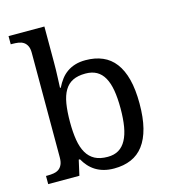

<svg xmlns="http://www.w3.org/2000/svg" viewBox="-114 -851 841 952"><g transform="rotate(-15 307.0 -375.0)"><path d="M559.1 -269Q559.1 -196.8 545.7 -144Q532.2 -91.3 506.3 -57.1Q480.5 -22.9 442.4 -6.6Q404.3 9.8 355 9.8Q326.2 9.8 302.7 3.4Q279.3 -2.9 260.5 -14.6Q241.7 -26.4 227.3 -42.5Q212.9 -58.6 202.1 -78.1H195.8L178.2 0H18.1V-42H25.9Q43 -42 57.9 -44.4Q72.8 -46.9 83.7 -54.4Q94.7 -62 101.3 -76.2Q107.9 -90.3 107.9 -113.8V-649.9Q107.9 -671.9 101.3 -685.3Q94.7 -698.7 83.5 -706.1Q72.3 -713.4 57.4 -715.6Q42.5 -717.8 25.9 -717.8H18.1V-759.8H202.1V-576.2Q202.1 -559.1 201.7 -536.9Q201.2 -514.6 200.2 -494.1Q199.2 -470.7 198.2 -445.8H202.1Q213.4 -468.8 227.5 -487.3Q241.7 -505.9 260.3 -518.8Q278.8 -531.7 302.2 -538.8Q325.7 -545.9 355 -545.9Q404.3 -545.9 442.4 -529.5Q480.5 -513.2 506.3 -479.2Q532.2 -445.3 545.7 -393.1Q559.1 -340.8 559.1 -269ZM337.9 -481.9Q298.8 -481.9 272.7 -469Q246.6 -456.1 231 -429.7Q215.3 -403.3 208.7 -363.3Q202.1 -323.2 202.1 -269Q202.1 -216.8 208.7 -176.8Q215.3 -136.7 231.2 -109.4Q247.1 -82 273.2 -68.1Q299.3 -54.2 338.9 -54.2Q372.1 -54.2 395.3 -68.1Q418.5 -82 433.3 -109.4Q448.2 -136.7 455.1 -177Q461.9 -217.3 461.9 -270Q461.9 -323.2 455.1 -363Q448.2 -402.8 433.3 -429.2Q418.5 -455.6 394.8 -468.8Q371.1 -481.9 337.9 -481.9Z"/></g></svg>

Font: Noto Serif
Style: Regular
Weight: 400
Designer: Monotype Design team
Foundry: Monotype Imaging Inc.
Version: Version 1.02